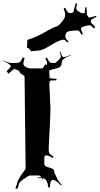

<svg xmlns="http://www.w3.org/2000/svg" viewBox="-35 -1190 639 1232"><path d="M438 -1123 451.2 -1169.9 459.5 -1165.5 454.1 -1143.6Q455.1 -1123.5 459 -1123.5L487.3 -1105.5Q502 -1105.5 508.8 -1106.4L511.7 -1143.1L519.5 -1143.6Q522.9 -1099.1 523.4 -1095.7L530.3 -1082.5Q533.2 -1077.6 535.2 -1077.6Q551.3 -1077.6 581.5 -1088.9L584 -1082.5Q549.3 -1065.9 549.3 -1060.1L547.4 -1050.3Q547.9 -1042.5 575.7 -1019L568.8 -1006.3Q547.4 -1027.8 542.5 -1027.8Q527.8 -1027.8 506.3 -1021.2Q484.9 -1014.6 484.9 -1008.3Q484.9 -996.6 496.6 -972.7L487.3 -967.3Q474.1 -994.6 466.3 -994.6Q424.8 -994.6 400.9 -987.3Q391.1 -983.9 391.1 -980.7Q391.1 -977.5 389.2 -975.6L383.8 -963.9Q383.8 -950.2 387.5 -942.6Q391.1 -935.1 404.8 -925.3L397 -917.5Q380.4 -935.5 375 -935.5Q350.1 -935.5 301.5 -906.2Q252.9 -877 246.3 -874.8Q239.7 -872.6 233.4 -870.8Q227.1 -869.1 227.1 -867.2L166 -861.3Q166 -858.9 165.8 -858.9Q165.5 -858.9 164.1 -861.3Q151.4 -884.3 136.2 -884.3Q139.2 -884.3 140.6 -934.1Q194.3 -948.7 280.8 -999Q308.6 -1015.6 325.4 -1019.5Q342.3 -1023.4 362.8 -1050.5Q383.3 -1077.6 383.3 -1093.5Q383.3 -1109.4 373.5 -1136.7L382.8 -1140.6Q398.9 -1108.4 405.8 -1108.4L419.9 -1105.5Q426.8 -1107.4 431.2 -1109.4Q433.1 -1109.9 434.6 -1111.3Q436 -1112.8 437 -1113.5Q438 -1114.3 438 -1118.2ZM234.9 -41 233.4 -47.9Q231 -47.9 208.5 -45.9V-50.8L230.5 -53.2Q223.1 -64 211.4 -64H157.7Q149.9 -64 117.7 -41.7Q85.4 -19.5 85.4 -6.8L77.6 22L63.5 18.1L73.7 -8.8Q73.7 -30.8 115.2 -86.4Q129.4 -105 129.4 -112.8L122.6 -695.8Q122.6 -704.1 108.2 -711.4Q93.8 -718.8 92 -726.8Q90.3 -734.9 75.9 -741Q61.5 -747.1 54.7 -747.1Q53.2 -747.1 19.5 -716.8L7.8 -732.9Q34.7 -760.7 34.7 -764.2Q34.7 -776.9 -15.1 -799.8L-14.2 -801.8Q20.5 -786.1 33.7 -786.1H72.8Q85 -786.1 93 -792.5Q101.1 -798.8 110.8 -821.8L123.5 -816.9Q114.7 -793.9 114.7 -781.5Q114.7 -769 130.6 -760Q146.5 -751 164.6 -751H237.8L257.8 -778.8L264.6 -772Q267.6 -774.9 267.6 -783.4Q267.6 -792 255.9 -815.9L265.6 -820.8Q276.9 -797.9 283.2 -792Q289.6 -786.1 299.8 -786.1H318.8Q322.8 -786.1 339.1 -803.5Q355.5 -820.8 355.5 -826.9Q355.5 -833 347.7 -856.9L352.5 -858.9Q360.4 -835.4 364 -829.8Q367.7 -824.2 372.6 -824.2H375.5Q385.3 -824.2 420.4 -837.9L421.4 -835.9Q389.2 -823.7 378.4 -815.9L365.7 -804.2Q361.8 -799.8 361.6 -790.5Q361.3 -781.2 358.4 -772.7Q355.5 -764.2 349.6 -760.3Q340.3 -753.9 330.6 -752.2Q320.8 -750.5 303 -744.9Q285.2 -739.3 279.8 -737.8L282.7 -704.1V-690.9Q282.7 -685.5 328.6 -684.1L326.7 -674.8Q319.8 -674.3 311.5 -674.3H299.8Q287.1 -674.3 284.7 -668.9Q281.7 -663.1 281.7 -648.9L288.6 -496.1Q288.6 -447.8 283.2 -354Q277.8 -260.3 277.3 -236.6Q276.9 -212.9 282.2 -205.6Q287.6 -198.2 308.6 -184.1L303.7 -175.8Q277.8 -192.9 263.7 -192.9Q249.5 -192.9 249.5 -179.2V-136.2Q249.5 -123 281.5 -114.5Q313.5 -106 313.5 -91.8L312.5 -87.9Q312.5 -83.5 319.8 -69.8Q327.1 -56.2 328.6 -51.8Q334.5 -30.8 360.8 -4.9L356.4 0Q326.7 -31.2 309.6 -35.2H308.6L305.7 -36.1Q285.6 -36.1 285.6 12.2L273.4 11.2Q273.4 -7.8 265.6 -25.4Q257.8 -43 241.7 -46.9L231.4 -28.8Q234.9 -36.6 234.9 -41Z"/></svg>

Font: Eater Caps
Style: Regular
Weight: 400
Version: Version 001.002